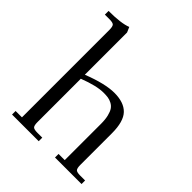

<svg xmlns="http://www.w3.org/2000/svg" viewBox="-208 -868 989 989"><g transform="rotate(45 286.5 -373.0)"><path d="M22 -702.1V-729Q113.8 -729 155.8 -746.1L168 -717.8V-410.2Q274.9 -452.1 341.8 -452.1Q411.6 -452.1 445.8 -416.5Q480 -380.9 480 -294.9V-65.9Q480 -41 487.1 -33.4Q494.1 -25.9 519 -25.9H554.2V0H360.8V-25.9H405.8V-290Q405.8 -322.3 400.1 -345.2Q394.5 -368.2 385.7 -381.1Q377 -394 362.5 -401.6Q348.1 -409.2 334.5 -411.1Q320.8 -413.1 301.8 -413.1Q251 -413.1 168 -380.9V-65.9Q168 -41 175 -33.4Q182.1 -25.9 207 -25.9H242.2V0H47.9V-25.9H94.2V-662.1Q94.2 -687 87.2 -694.6Q80.1 -702.1 55.2 -702.1Z"/></g></svg>

Font: Dihjauti S
Style: Regular
Weight: 400
Designer: T. Christopher White
Version: Version 3.0.0